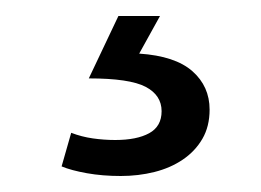

<svg xmlns="http://www.w3.org/2000/svg" viewBox="-20 -20 326 240"><path d="M128 0H180L154 47Q199 50 220.5 69Q242 88 242 117Q242 138 233 153.5Q224 169 208.5 179.5Q193 190 173 195Q153 200 131 200Q108 200 88.5 196.5Q69 193 57 188L69 146Q82 151 96 153Q110 155 124 155Q151 155 166.5 146.5Q182 138 182 119Q182 99 162 88.5Q142 78 91 78Z"/></svg>

Font: Ek Mukta
Style: Regular
Weight: 400
Designer: Girish Dalvi and Yashodeep Gholap
Foundry: Ek Type
Version: Version 2.538;PS 1.001;hotconv 16.6.51;makeotf.lib2.5.65220;